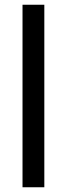

<svg xmlns="http://www.w3.org/2000/svg" viewBox="-20 -790 281 810"><path d="M75 -770H167V0H75Z"/></svg>

Font: Unbounded Light
Style: Regular
Weight: 300
Designer: Luke Prowse, Jean-Baptiste Morizot, Fátima Lázaro, Florian Runge
Foundry: NaN
Version: Version 1.700